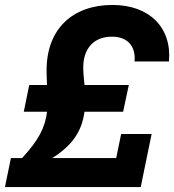

<svg xmlns="http://www.w3.org/2000/svg" viewBox="-32 -755 703 775"><path d="M-12 0H536L580 -214H457L437 -117H179C265 -171 299 -230 309 -304H465L488 -412H309C307 -436 304 -459 304 -482C304 -561 348 -607 420 -607C482 -607 517 -569 511 -507H650C662 -643 572 -735 422 -735C263 -735 156 -640 156 -471C156 -449 157 -430 158 -412H86L64 -304H158C150 -240 124 -189 57 -117H12Z"/></svg>

Font: Mona Sans
Style: Bold Italic
Weight: 700
Italic angle: -11.7°
Designer: Deni Anggara
Foundry: GitHub
Version: Version 2.000;Glyphs 3.2.3 (3260)